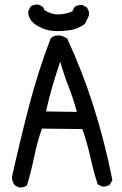

<svg xmlns="http://www.w3.org/2000/svg" viewBox="-20 -821 540 851"><path d="M70 10H64L45 0Q33 -16 33 -37Q68 -194 108 -348.5Q148 -503 205 -652Q219 -664 239 -664Q257 -664 278 -650Q411 -363 478 -23L468 -4Q456 6 439 6H433L413 -4Q394 -63 380 -126.5Q366 -190 345 -249L166 -251Q146 -196 132.5 -130.5Q119 -65 100 0Q88 10 70 10ZM321 -325Q304 -386 283.5 -438.5Q263 -491 247 -548Q204 -422 184 -327ZM236 -683Q194 -683 165 -697Q105 -723 105 -768V-771L115 -791Q127 -801 144 -801H150L170 -791L178 -775Q209 -757 236 -757Q266 -757 300 -770L310 -789Q321 -799 339 -799H345L364 -789Q375 -775 375 -758Q375 -750 356 -715Q323 -691 288 -687Q263 -683 236 -683Z"/></svg>

Font: Xiaolai Mono SC
Style: Regular
Weight: 400
Monospace: yes
Designer: LXGW / Nozomi Seto
Version: Version 3.113;September 30, 2024